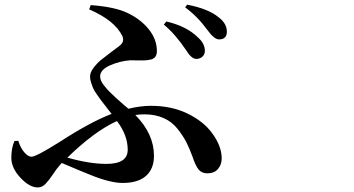

<svg xmlns="http://www.w3.org/2000/svg" viewBox="-20 -782 1540 836"><path d="M693.4 -674.8 704.1 -688.5Q793 -668 842.8 -618.2Q872.1 -591.8 872.1 -560.5Q872.1 -544.9 861.3 -535.2Q850.6 -525.4 834 -525.4Q812.5 -526.4 789.1 -565.4Q742.2 -634.8 693.4 -674.8ZM536.1 -129.9Q536.1 -193.4 489.3 -254.9Q391.6 -210.9 273.4 -95.7Q369.1 -68.4 443.4 -68.4Q536.1 -68.4 536.1 -129.9ZM368.2 -741.2 375 -759.8Q480.5 -752 535.2 -725.6Q592.8 -698.2 627.9 -654.3Q663.1 -610.4 663.1 -559.6Q663.1 -543.9 656.2 -534.7Q649.4 -525.4 635.3 -522.5Q621.1 -519.5 608.9 -519Q596.7 -518.6 577.1 -519Q557.6 -519.5 547.9 -519.5Q502.9 -516.6 459.5 -497.6Q416 -478.5 416 -449.2Q416 -441.4 419.4 -432.1Q422.9 -422.9 431.6 -411.6Q440.4 -400.4 447.3 -392.6Q454.1 -384.8 468.8 -371.1Q483.4 -357.4 490.7 -350.6Q498 -343.8 516.1 -328.1Q534.2 -312.5 539.1 -308.6Q592.8 -321.3 636.7 -321.3Q727.5 -321.3 797.4 -287.1Q867.2 -252.9 904.3 -201.2Q945.3 -145.5 945.3 -91.8Q945.3 -65.4 929.2 -46.4Q913.1 -27.3 882.8 -27.3Q858.4 -27.3 844.7 -43.9Q831.1 -60.5 818.4 -99.6Q804.7 -136.7 791 -163.6Q777.3 -190.4 752.9 -221.2Q728.5 -252 691.9 -268.1Q655.3 -284.2 608.4 -284.2Q587.9 -284.2 569.3 -281.2Q650.4 -199.2 650.4 -103.5Q650.4 -46.9 615.7 -16.1Q581.1 14.6 513.7 14.6Q460.9 14.6 376 -19.5Q334 -36.1 249 -72.3L239.3 -61.5Q228.5 -49.8 210.9 -23.4Q193.4 2.9 178.2 18.6Q163.1 34.2 144.5 34.2Q108.4 34.2 68.8 -8.3Q29.3 -50.8 29.3 -94.7Q29.3 -137.7 43 -168L59.6 -168.9Q69.3 -137.7 85.9 -118.7Q102.5 -99.6 117.2 -99.6Q137.7 -99.6 241.2 -165Q374 -251 465.8 -286.1Q460 -293.9 442.4 -316.4Q424.8 -338.9 418.9 -346.7Q413.1 -354.5 400.9 -372.1Q388.7 -389.6 384.8 -399.4Q380.9 -409.2 376.5 -422.9Q372.1 -436.5 372.1 -449.2Q372.1 -466.8 387.7 -487.3Q403.3 -507.8 420.4 -521.5Q437.5 -535.2 464.8 -555.7Q492.2 -576.2 501 -583Q523.4 -600.6 512.7 -625Q479.5 -693.4 368.2 -741.2ZM786.1 -750 794.9 -761.7Q886.7 -744.1 931.6 -707Q967.8 -679.7 967.8 -644.5Q967.8 -610.4 933.6 -610.4Q913.1 -610.4 883.8 -650.4Q839.8 -710.9 786.1 -750Z"/></svg>

Font: Bpmf Zihi Serif Bold
Style: Bold
Weight: 700
Foundry: But Ko
Version: Version 1.320